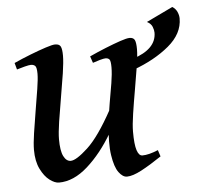

<svg xmlns="http://www.w3.org/2000/svg" viewBox="-45 -598 690 664"><g transform="rotate(-5 299.5 -265.5)"><path d="M491.2 -39.6Q452.1 -13.2 420.9 3.4Q389.6 20 369.6 20Q355 20 341.3 1.5Q327.6 -17.1 321.3 -58.6Q314.9 -100.1 322.3 -168.5Q325.7 -201.7 332 -237.8Q338.4 -273.9 343.8 -306.4Q349.1 -338.9 349.1 -361.3Q349.1 -383.8 344.5 -388.9Q339.8 -394 331.1 -394Q325.2 -394 311.3 -390.1Q297.4 -386.2 286.6 -382.3L278.8 -405.3Q306.2 -418 335.2 -429.7Q364.3 -441.4 387.2 -449.2Q410.2 -457 419.9 -457Q433.6 -457 438 -447.8Q442.4 -438.5 442.4 -416Q442.4 -394.5 436.5 -357.2Q430.7 -319.8 423.1 -276.9Q415.5 -233.9 409.7 -195.3Q403.8 -156.7 403.8 -132.8Q403.8 -88.4 410.4 -68.4Q417 -48.3 429.2 -48.3Q451.2 -48.3 483.9 -62ZM330.1 -216.3 322.3 -134.8Q282.7 -67.4 233.6 -23.7Q184.6 20 133.8 20Q119.1 20 101.3 6.6Q83.5 -6.8 70.3 -33.7Q57.1 -60.5 57.1 -100.1Q57.1 -122.1 62.5 -158.2Q67.9 -194.3 74.7 -234.6Q81.5 -274.9 86.9 -309.1Q92.3 -343.3 92.3 -361.3Q92.3 -383.8 86.7 -388.9Q81.1 -394 72.3 -394Q65.9 -394 50.5 -390.1Q35.2 -386.2 22.9 -382.3L16.6 -405.3Q44.4 -418 74.5 -429.7Q104.5 -441.4 128.4 -449.2Q152.3 -457 161.6 -457Q176.3 -457 180.9 -447.8Q185.5 -438.5 185.5 -416Q185.5 -394.5 179.7 -355.7Q173.8 -316.9 166 -272.7Q158.2 -228.5 152.3 -189.5Q146.5 -150.4 146.5 -129.4Q146.5 -88.9 156 -70.1Q165.5 -51.3 180.7 -51.3Q199.7 -51.3 240.2 -88.6Q280.8 -126 330.1 -216.3ZM598.6 -509.3Q598.6 -456.1 548.6 -414.6Q498.5 -373 424.8 -346.2L425.8 -384.3Q507.8 -410.6 507.8 -467.8Q507.8 -476.6 503.4 -488Q499 -499.5 484.9 -506.8L576.7 -550.8Q588.4 -543.5 593.5 -531.7Q598.6 -520 598.6 -509.3Z"/></g></svg>

Font: Gentium Book Plus
Style: Italic
Weight: 400
Italic angle: -8°
Designer: Victor Gaultney, Annie Olsen, Iska Routamaa, Becca Hirsbrunner
Foundry: SIL International
Version: Version 6.101